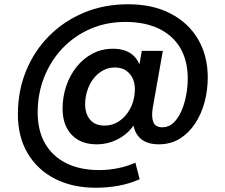

<svg xmlns="http://www.w3.org/2000/svg" viewBox="-20 -672 1059 902"><path d="M430 210Q320 210 237.5 167.5Q155 125 109.5 47.5Q64 -30 64 -135Q64 -245 102.5 -339Q141 -433 210.5 -503Q280 -573 374.5 -612.5Q469 -652 582 -652Q697 -652 781 -608.5Q865 -565 910.5 -487.5Q956 -410 956 -308Q956 -248 941 -192Q926 -136 896.5 -91.5Q867 -47 824.5 -20.5Q782 6 726 6Q659 6 628.5 -33.5Q598 -73 607 -136L610 -169L629 -123Q605 -63 551.5 -28.5Q498 6 434 6Q359 6 316.5 -39Q274 -84 274 -162Q274 -217 291 -267.5Q308 -318 339.5 -357.5Q371 -397 414.5 -420Q458 -443 511 -443Q570 -443 604.5 -413Q639 -383 645 -327L625 -312L646 -433H745L697 -162Q691 -122 700.5 -98Q710 -74 743 -74Q773 -74 795 -95Q817 -116 832 -150Q847 -184 854.5 -224.5Q862 -265 862 -303Q862 -386 827.5 -445.5Q793 -505 727 -537Q661 -569 569 -569Q480 -569 405 -536.5Q330 -504 274.5 -446Q219 -388 188 -310.5Q157 -233 157 -144Q157 -58 192 2.5Q227 63 292 95Q357 127 446 127Q491 127 535 118Q579 109 616 92L636 170Q589 191 537 200.5Q485 210 430 210ZM472 -82Q509 -82 539.5 -102.5Q570 -123 590 -158.5Q610 -194 613 -239Q616 -272 606 -297.5Q596 -323 574.5 -339Q553 -355 519 -355Q488 -355 462 -340Q436 -325 418 -301Q400 -277 390 -246Q380 -215 380 -182Q380 -138 403 -110Q426 -82 472 -82Z"/></svg>

Font: DM Sans 36pt SemiBold
Style: Regular
Weight: 600
Designer: Colophon Foundry, Jonny Pinhorn
Foundry: Colophon Foundry
Version: Version 4.004;gftools[0.9.30]